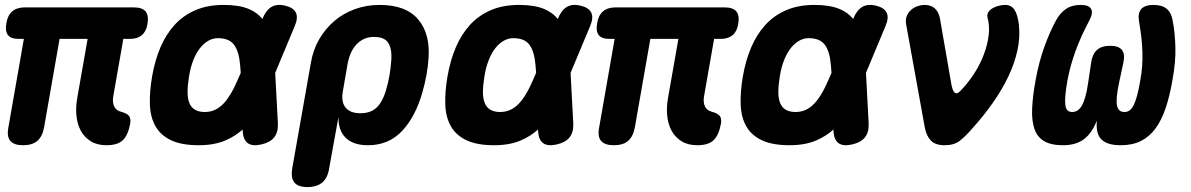

<svg xmlns="http://www.w3.org/2000/svg" viewBox="-20 -580 4840 780"><path d="M413 10Q375 10 349 -6Q323 -22 308.5 -48.5Q294 -75 290.5 -110Q287 -145 294 -183L336 -422H222L159 -62Q152 -25 131.5 -7.5Q111 10 74 10Q37 10 22 -7.5Q7 -25 14 -62L77 -422H56Q24 -422 12 -438Q0 -454 6 -486Q11 -518 30 -534Q49 -550 81 -550H523Q558 -550 571.5 -533.5Q585 -517 579 -482Q574 -452 556 -437Q538 -422 508 -422H481L440 -188Q436 -164 444 -147.5Q452 -131 472 -126Q497 -119 504.5 -108.5Q512 -98 509 -78Q500 -30 478.5 -10Q457 10 413 10Z M1109 -77Q1110 -42 1093.5 -21.5Q1077 -1 1041 7Q1005 15 986.5 1.5Q968 -12 966 -47V-54Q936 -27 897 -10Q851 10 788 10Q718 10 675.5 -10Q633 -30 612 -66.5Q591 -103 589 -154.5Q587 -206 598 -270Q609 -334 631.5 -387Q654 -440 689 -478.5Q724 -517 773.5 -538.5Q823 -560 889 -560Q952 -560 992 -543Q1025 -529 1046 -503Q1060 -538 1083 -552Q1106 -565 1139 -557Q1172 -549 1182 -528.5Q1192 -508 1177 -473L1098 -284ZM958 -284Q956 -318 952 -343Q947 -371 936.5 -389.5Q926 -408 908.5 -416.5Q891 -425 865 -425Q845 -425 826.5 -414.5Q808 -404 792.5 -384.5Q777 -365 765.5 -336Q754 -307 748 -270Q742 -234 742 -206.5Q742 -179 749.5 -161Q757 -143 772.5 -134Q788 -125 812 -125Q838 -125 859 -136.5Q880 -148 897.5 -170Q915 -192 931 -224Q944 -251 958 -284Z M1229 180Q1191 180 1176 161.5Q1161 143 1167 105L1243 -325Q1252 -378 1277 -421Q1302 -464 1338.5 -495Q1375 -526 1422 -543Q1469 -560 1522 -560Q1629 -560 1678.5 -501.5Q1728 -443 1721 -345Q1719 -310 1712.5 -275Q1706 -240 1696 -205Q1668 -106 1613.5 -48Q1559 10 1475 10Q1415 10 1384.5 -20Q1354 -50 1355 -105L1317 105Q1311 143 1289 161.5Q1267 180 1229 180ZM1444 -120Q1486 -120 1510 -143Q1534 -166 1547 -210Q1557 -242 1562.5 -275Q1568 -308 1570 -340Q1572 -384 1556.5 -407Q1541 -430 1499 -430Q1478 -430 1460.5 -422.5Q1443 -415 1429 -400.5Q1415 -386 1406 -366Q1397 -346 1392 -320L1373 -210Q1365 -167 1383.5 -143.5Q1402 -120 1444 -120Z M2309 -77Q2310 -42 2293.5 -21.5Q2277 -1 2241 7Q2205 15 2186.5 1.5Q2168 -12 2166 -47V-54Q2136 -27 2097 -10Q2051 10 1988 10Q1918 10 1875.5 -10Q1833 -30 1812 -66.5Q1791 -103 1789 -154.5Q1787 -206 1798 -270Q1809 -334 1831.5 -387Q1854 -440 1889 -478.5Q1924 -517 1973.5 -538.5Q2023 -560 2089 -560Q2152 -560 2192 -543Q2225 -529 2246 -503Q2260 -538 2283 -552Q2306 -565 2339 -557Q2372 -549 2382 -528.5Q2392 -508 2377 -473L2298 -284ZM2158 -284Q2156 -318 2152 -343Q2147 -371 2136.5 -389.5Q2126 -408 2108.5 -416.5Q2091 -425 2065 -425Q2045 -425 2026.5 -414.5Q2008 -404 1992.5 -384.5Q1977 -365 1965.5 -336Q1954 -307 1948 -270Q1942 -234 1942 -206.5Q1942 -179 1949.5 -161Q1957 -143 1972.5 -134Q1988 -125 2012 -125Q2038 -125 2059 -136.5Q2080 -148 2097.5 -170Q2115 -192 2131 -224Q2144 -251 2158 -284Z M2813 10Q2775 10 2749 -6Q2723 -22 2708.5 -48.5Q2694 -75 2690.5 -110Q2687 -145 2694 -183L2736 -422H2622L2559 -62Q2552 -25 2531.5 -7.5Q2511 10 2474 10Q2437 10 2422 -7.5Q2407 -25 2414 -62L2477 -422H2456Q2424 -422 2412 -438Q2400 -454 2406 -486Q2411 -518 2430 -534Q2449 -550 2481 -550H2923Q2958 -550 2971.5 -533.5Q2985 -517 2979 -482Q2974 -452 2956 -437Q2938 -422 2908 -422H2881L2840 -188Q2836 -164 2844 -147.5Q2852 -131 2872 -126Q2897 -119 2904.5 -108.5Q2912 -98 2909 -78Q2900 -30 2878.5 -10Q2857 10 2813 10Z M3509 -77Q3510 -42 3493.5 -21.5Q3477 -1 3441 7Q3405 15 3386.5 1.5Q3368 -12 3366 -47V-54Q3336 -27 3297 -10Q3251 10 3188 10Q3118 10 3075.5 -10Q3033 -30 3012 -66.5Q2991 -103 2989 -154.5Q2987 -206 2998 -270Q3009 -334 3031.5 -387Q3054 -440 3089 -478.5Q3124 -517 3173.5 -538.5Q3223 -560 3289 -560Q3352 -560 3392 -543Q3425 -529 3446 -503Q3460 -538 3483 -552Q3506 -565 3539 -557Q3572 -549 3582 -528.5Q3592 -508 3577 -473L3498 -284ZM3358 -284Q3356 -318 3352 -343Q3347 -371 3336.5 -389.5Q3326 -408 3308.5 -416.5Q3291 -425 3265 -425Q3245 -425 3226.5 -414.5Q3208 -404 3192.5 -384.5Q3177 -365 3165.5 -336Q3154 -307 3148 -270Q3142 -234 3142 -206.5Q3142 -179 3149.5 -161Q3157 -143 3172.5 -134Q3188 -125 3212 -125Q3238 -125 3259 -136.5Q3280 -148 3297.5 -170Q3315 -192 3331 -224Q3344 -251 3358 -284Z M3737 -62 3661 -482Q3658 -501 3664 -515.5Q3670 -530 3681.5 -540Q3693 -550 3707.5 -555Q3722 -560 3735 -560Q3762 -560 3777.5 -546Q3793 -532 3798 -508L3844 -243Q3849 -212 3858 -204Q3867 -196 3881 -210Q3913 -243 3937.5 -281Q3962 -319 3977 -359Q3992 -399 3996.5 -437Q4001 -475 3992 -508Q3989 -520 3994.5 -529.5Q4000 -539 4010.5 -545.5Q4021 -552 4035.5 -556Q4050 -560 4063 -560Q4089 -560 4101.5 -540Q4114 -520 4119 -482Q4125 -430 4113.5 -376.5Q4102 -323 4076.5 -269.5Q4051 -216 4013.5 -162.5Q3976 -109 3929 -57Q3902 -26 3879 -8Q3856 10 3818 10Q3780 10 3762 -8.5Q3744 -27 3737 -62Z M4666 -560Q4701 -560 4720 -544Q4739 -528 4744 -496Q4753 -451 4755 -390.5Q4757 -330 4743 -254Q4732 -190 4715.5 -141Q4699 -92 4674.5 -58.5Q4650 -25 4615.5 -7.5Q4581 10 4533 10Q4478 10 4454.5 -13.5Q4431 -37 4436 -90Q4416 -39 4383.5 -14.5Q4351 10 4299 10Q4250 10 4222 -6.5Q4194 -23 4182.5 -56Q4171 -89 4173 -138.5Q4175 -188 4187 -254Q4201 -330 4223 -390.5Q4245 -451 4270 -497Q4287 -528 4311 -544Q4335 -560 4370 -560Q4403 -560 4412.5 -544Q4422 -528 4405 -496Q4387 -462 4373 -431Q4359 -400 4348.5 -370.5Q4338 -341 4330 -312Q4322 -283 4316 -251Q4310 -216 4308 -192Q4306 -168 4308 -153Q4310 -138 4317 -131.5Q4324 -125 4336 -125Q4347 -125 4357 -131Q4367 -137 4375 -151Q4383 -165 4389.5 -188Q4396 -211 4401 -246L4413 -327Q4418 -361 4437 -377.5Q4456 -394 4490 -394Q4524 -394 4537.5 -377.5Q4551 -361 4544 -327L4526 -243Q4519 -209 4517 -186.5Q4515 -164 4518 -150.5Q4521 -137 4528.5 -131Q4536 -125 4548 -125Q4560 -125 4569 -131.5Q4578 -138 4585.5 -153Q4593 -168 4599.5 -192Q4606 -216 4612 -251Q4618 -283 4620 -312Q4622 -341 4621 -370.5Q4620 -400 4616.5 -430.5Q4613 -461 4607 -495Q4602 -528 4617 -544Q4632 -560 4666 -560Z"/></svg>

Font: Maple Mono NL ExtraBold
Style: Italic
Weight: 800
Italic angle: -10°
Monospace: yes
Designer: subframe7536
Version: Version 7.000